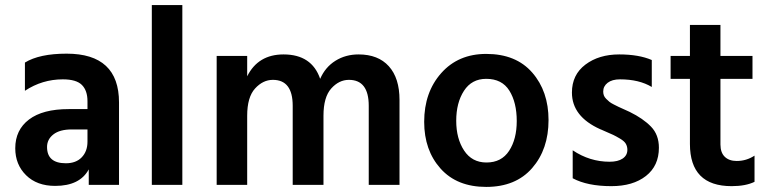

<svg xmlns="http://www.w3.org/2000/svg" viewBox="-20 -727 3021 755"><path d="M239 -85Q279 -85 301.5 -108.5Q324 -132 324 -170V-218H262Q215 -218 190 -198.5Q165 -179 165 -149Q165 -85 239 -85ZM329 -61Q294 4 197 4Q125 4 82.5 -38Q40 -80 40 -144Q40 -216 94 -257Q148 -298 250 -298H324V-329Q324 -371 302 -393Q280 -415 227 -415Q146 -415 78 -370V-481Q135 -516 242 -516Q448 -516 448 -324V0H329Z M697 0H577V-707H697Z M1551 0H1430V-311Q1430 -413 1352 -413Q1313 -413 1282.5 -379Q1252 -345 1252 -272V0H1131V-311Q1131 -413 1053 -413Q1014 -413 983 -379Q952 -345 952 -272V0H832V-507H952V-427Q995 -513 1095 -513Q1206 -513 1239 -417Q1259 -463 1299 -488Q1339 -513 1390 -513Q1467 -513 1509 -466.5Q1551 -420 1551 -334Z M2137 -255Q2137 -140 2072.5 -66Q2008 8 1892 8Q1777 8 1712.5 -64Q1648 -136 1648 -248Q1648 -364 1715 -439.5Q1782 -515 1892 -515Q2009 -515 2073 -441.5Q2137 -368 2137 -255ZM1774 -252Q1774 -182 1805 -135Q1836 -88 1893 -88Q1952 -88 1982 -134Q2012 -180 2012 -251Q2012 -324 1983 -370.5Q1954 -417 1892 -417Q1835 -417 1804.5 -370Q1774 -323 1774 -252Z M2571 -146Q2571 -75 2520 -35Q2469 5 2384 5Q2290 5 2232 -26V-136Q2299 -91 2377 -91Q2410 -91 2428.5 -103.5Q2447 -116 2447 -138Q2447 -151 2441 -161.5Q2435 -172 2418 -182Q2401 -192 2391.5 -196.5Q2382 -201 2354 -213Q2351 -214 2349.5 -215Q2348 -216 2345 -217Q2342 -218 2340 -219Q2229 -269 2229 -363Q2229 -433 2282 -473Q2335 -513 2415 -513Q2492 -513 2543 -491V-385Q2493 -415 2418 -415Q2387 -415 2369.5 -401.5Q2352 -388 2352 -367Q2352 -359 2354.5 -352Q2357 -345 2363.5 -338.5Q2370 -332 2376 -327Q2382 -322 2393 -316.5Q2404 -311 2412 -307Q2420 -303 2434 -297Q2448 -291 2456 -287Q2509 -261 2540 -229Q2571 -197 2571 -146Z M2947 -12Q2912 5 2857 5Q2693 5 2693 -161V-417H2617V-507H2693V-629H2813V-507H2939V-417H2813V-159Q2813 -127 2830 -110.5Q2847 -94 2877 -94Q2915 -94 2947 -115Z"/></svg>

Font: Hind Siliguri SemiBold
Style: Regular
Weight: 600
Designer: Jyotish Sonowal
Foundry: Indian Type Foundry
Version: Version 1.001;PS 1.0;hotconv 1.0.86;makeotf.lib2.5.63406; tt